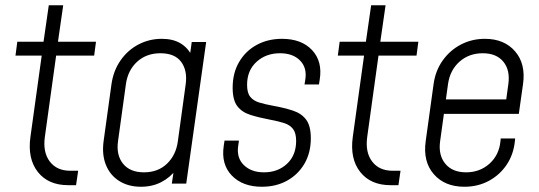

<svg xmlns="http://www.w3.org/2000/svg" viewBox="-20 -700 2054 732"><path d="M240 6Q164 6 124.2 -44.5Q84.5 -95 96 -178L139 -488H39L46 -541H146L166 -680H221L201 -541H346L339 -488H194L151 -178Q143 -119.5 169.8 -84.2Q196.5 -49 248 -49H278L270 6Z M517.5 12Q469.5 12 434.8 -9.8Q400 -31.5 384 -70.8Q368 -110 375 -162L405 -379Q412.5 -431 439.8 -470Q467 -509 508 -530.5Q549 -552 597 -552Q639.5 -552 668.2 -534.8Q697 -517.5 712 -486L702 -474L711 -540H766L690 0H635L645 -66L652 -54Q629 -23.5 595 -5.8Q561 12 517.5 12ZM529 -43Q582.5 -43 616.8 -76Q651 -109 658 -161L688 -379Q695 -431 670.8 -464Q646.5 -497 591.5 -497Q538.5 -497 503 -464.8Q467.5 -432.5 460 -379L430 -162Q422.5 -109 449 -76Q475.5 -43 529 -43Z M978.5 12Q905 12 863.8 -30.8Q822.5 -73.5 833 -144L836 -164H891L888 -143Q881.5 -98 909.8 -70.5Q938 -43 986.5 -43Q1039.5 -43 1074.2 -75.5Q1109 -108 1109 -162.5Q1109 -193 1097.2 -208.2Q1085.5 -223.5 1064 -230.5Q1042.5 -237.5 1013 -243Q968 -251.5 935.2 -261.8Q902.5 -272 884.8 -295.2Q867 -318.5 867 -365.5Q867 -422 891.8 -464Q916.5 -506 959 -529Q1001.5 -552 1055 -552Q1129.5 -552 1169.8 -509Q1210 -466 1199 -397L1196 -378H1141L1144 -397Q1151 -442 1123.8 -469.5Q1096.5 -497 1047.5 -497Q994 -497 958 -464.2Q922 -431.5 922 -376.5Q922 -346 934 -331Q946 -316 968 -309.2Q990 -302.5 1020 -297Q1064.5 -289 1097 -278.2Q1129.5 -267.5 1147.2 -243.8Q1165 -220 1165 -173Q1165 -117.5 1140.8 -76Q1116.5 -34.5 1074.5 -11.2Q1032.5 12 978.5 12Z M1469 6Q1393 6 1353.2 -44.5Q1313.5 -95 1325 -178L1368 -488H1268L1275 -541H1375L1395 -680H1450L1430 -541H1575L1568 -488H1423L1380 -178Q1372 -119.5 1398.8 -84.2Q1425.5 -49 1477 -49H1507L1499 6Z M1750.5 12Q1675.5 12 1633.8 -36Q1592 -84 1603 -162L1633 -379Q1640 -430.5 1667.8 -469.5Q1695.5 -508.5 1737.2 -530.2Q1779 -552 1828.5 -552Q1902.5 -552 1943.8 -504.2Q1985 -456.5 1974 -379L1958 -266H1659L1666 -321H1910L1918 -379Q1925.5 -432.5 1899 -464.8Q1872.5 -497 1820.5 -497Q1768 -497 1731.8 -464.8Q1695.5 -432.5 1688 -379L1658 -162Q1650.5 -109 1677.5 -76Q1704.5 -43 1757 -43Q1809.5 -43 1846.2 -76Q1883 -109 1888 -162L1889 -172H1944L1943 -162Q1938 -111.5 1911.8 -72.2Q1885.5 -33 1843.8 -10.5Q1802 12 1750.5 12Z"/></svg>

Font: Mohave Light
Style: Italic
Weight: 300
Italic angle: -8°
Designer: Gumpita Rahayu
Foundry: Tokotype
Version: Version 2.003